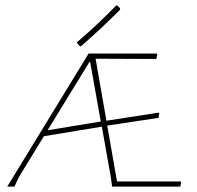

<svg xmlns="http://www.w3.org/2000/svg" viewBox="-20 -689 728 709"><path d="M646 0H394L389.2 -35.2L356 -221.2L142.1 -186L49.8 -35.2L33.2 0H6.8L307.1 -491.2H558.1L561 -486.8L557.1 -471.2L333 -472.2L373 -243.2L564.9 -272.9L567.9 -271L565.9 -253.9L376 -225.1L412.1 -19H647L648.9 -16.1ZM313 -460H310.1L155.8 -208L352.1 -240.2ZM423.8 -658.2 422.9 -652.8Q383.3 -613.3 352.1 -584Q316.9 -550.8 278.8 -518.1L273.9 -519L263.2 -532.2Q296.4 -560.1 333 -594.2Q368.2 -627 409.2 -668.9L414.1 -668Z"/></svg>

Font: Datalegreya
Style: Gradient
Weight: 400
Designer: Figs Lab
Foundry: Figs Lab
Version: Version 1.002;PS 001.002;hotconv 1.0.70;makeotf.lib2.5.58329